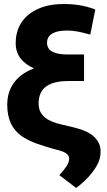

<svg xmlns="http://www.w3.org/2000/svg" viewBox="-20 -741 533 955"><path d="M16 -220C16 -65 126 -36 244 -1L275 7C302 15 324 26 324 48C324 58 321 68 314 81C305 95 291 114 275 130L359 194C389 171 418 145 441 114C458 91 480 57 480 19C481 -1 478 -17 470 -32C444 -81 390 -97 332 -111L285 -122C226 -136 172 -160 172 -226C172 -308 229 -338 321 -338H398V-470H317C258 -470 214 -484 214 -528C214 -572 254 -589 313 -589C359 -589 390 -579 429 -569L454 -693L448 -696C404 -712 358 -721 298 -721C261 -721 228 -717 199 -708C121 -684 58 -627 58 -526C58 -461 98 -424 149 -401C73 -372 16 -316 16 -220Z"/></svg>

Font: Asimov Pro
Style: Blk
Weight: 900
Designer: Google
Version: Version 2.000980; 2014